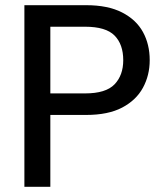

<svg xmlns="http://www.w3.org/2000/svg" viewBox="-20 -720 633 740"><path d="M74 0V-700H312Q396 -700 450.5 -672Q505 -644 531 -596.5Q557 -549 557 -488Q557 -430 531 -382Q505 -334 451 -305.5Q397 -277 312 -277H174V0ZM174 -360H308Q388 -360 421.5 -395Q455 -430 455 -488Q455 -549 421.5 -583Q388 -617 308 -617H174Z"/></svg>

Font: DM Sans 12pt Medium
Style: Regular
Weight: 500
Version: Version 4.004;gftools[0.9.30]